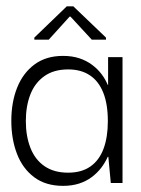

<svg xmlns="http://www.w3.org/2000/svg" viewBox="-20 -590 453 619"><path d="M183.2 9.2Q127.2 9.2 90 -18.8Q52.8 -46.8 34.7 -94.2Q16.5 -141.7 16.5 -200Q16.5 -260.8 35.5 -308Q54.5 -355.2 91.7 -382.5Q128.8 -409.8 183.2 -409.8Q212.5 -409.8 235.8 -402.1Q259.2 -394.3 276.9 -381Q294.7 -367.7 307.2 -351.2Q319.8 -334.7 327.3 -316.3H328.5V-405.7H375V0H337.2L329.3 -84.3H327.3Q319.2 -66 306.5 -49.3Q293.8 -32.7 276 -19.2Q258.2 -5.8 235.2 1.7Q212.2 9.2 183.2 9.2ZM199.7 -33.3Q242.8 -33.3 271.2 -53.1Q299.7 -72.8 313.7 -110.2Q327.7 -147.7 327.7 -199Q327.7 -254.7 312.8 -291.6Q298 -328.5 269.6 -347.3Q241.2 -366.2 199.7 -366.2Q153.2 -366.2 122.7 -344.3Q92.2 -322.5 77.8 -285.2Q63.3 -248 63.3 -199.8Q63.3 -150.8 78.2 -113.1Q93 -75.3 123.5 -54.3Q154 -33.3 199.7 -33.3ZM90.7 -462.2V-468.8L195.2 -569.5H216.5L321.7 -468.8V-462.2H275.8L207.2 -536.5H204.5L137.2 -462.2Z"/></svg>

Font: Darker Grotesque Light
Style: Regular
Weight: 300
Designer: Gabriel Lam
Foundry: TypeRant
Version: Version 1.000;gftools[0.9.28]